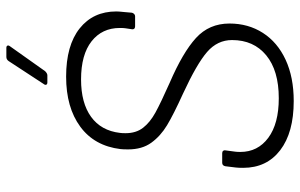

<svg xmlns="http://www.w3.org/2000/svg" viewBox="-190 -746 944 604"><g transform="rotate(-90 282.0 -444.0)"><path d="M56 -151Q56 -166 57 -174L61 -207Q63 -217 72 -217H102Q107 -217 109.5 -214Q112 -211 111 -207L107 -177Q106 -171 106 -160Q106 -105 150.5 -72Q195 -39 275 -39Q362 -39 410 -78.5Q458 -118 458 -186Q458 -232 420.5 -264.5Q383 -297 290 -340Q224 -370 190 -390.5Q156 -411 135 -440Q114 -469 114 -513Q114 -529 115 -537Q125 -619 185.5 -663.5Q246 -708 343 -708Q441 -708 494.5 -665.5Q548 -623 548 -550Q548 -542 546 -524L544 -501Q543 -497 540 -494Q537 -491 533 -491H501Q496 -491 493.5 -494Q491 -497 492 -501L495 -521Q496 -527 496 -539Q496 -595 454 -628Q412 -661 334 -661Q260 -661 216.5 -629.5Q173 -598 166 -539Q165 -533 165 -521Q165 -488 182 -466Q199 -444 230 -427Q261 -410 324 -382Q419 -341 464.5 -299.5Q510 -258 510 -194Q510 -135 480.5 -89Q451 -43 396 -17.5Q341 8 266 8Q167 8 111.5 -34.5Q56 -77 56 -151ZM320 -779 392 -889Q397 -896 405 -896H433Q439 -896 440.5 -892.5Q442 -889 438 -884L360 -774Q353 -767 347 -767H325Q319 -767 317.5 -770.5Q316 -774 320 -779Z"/></g></svg>

Font: Barlow Light
Style: Italic
Weight: 300
Italic angle: -7°
Designer: Jeremy Tribby
Foundry: Tribby Type
Version: Version 1.408